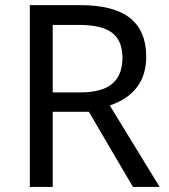

<svg xmlns="http://www.w3.org/2000/svg" viewBox="-20 -734 662 754"><path d="M187 -371.1H293.9Q380.9 -371.1 420.9 -405.3Q460.9 -439.5 460.9 -506.8Q460.9 -574.2 420.4 -605.2Q379.9 -636.2 289.1 -636.2H187ZM187 -294.9V0H97.2V-713.9H293.9Q426.8 -713.9 490.5 -663.3Q554.2 -612.8 554.2 -511.2Q554.2 -369.1 411.1 -319.8L606.9 0H502L329.1 -294.9Z"/></svg>

Font: Noto Sans Malayalam
Style: Regular
Weight: 400
Designer: Monotype Design team
Foundry: Monotype Imaging Inc.
Version: Version 1.02